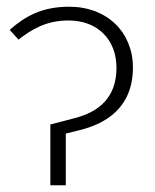

<svg xmlns="http://www.w3.org/2000/svg" viewBox="-20 -552 463 572"><path d="M130 0H176V-154L216 -164C295 -183 376 -231 376 -351C376 -455 300 -532 186 -532C106 -532 55 -504 9 -463L35 -434C74 -464 117 -491 184 -491C271 -491 327 -434 327 -350C327 -260 273 -218 202 -200L130 -181Z"/></svg>

Font: Fira Sans ExtraLight
Style: Regular
Weight: 200
Designer: bBox Type GmbH & Carrois Corporate GbR & Edenspiekermann AG
Foundry: bBox Type GmbH & Carrois Corporate GbR & Edenspiekermann AG
Version: Version 4.300;PS 004.300;hotconv 1.0.88;makeotf.lib2.5.64775